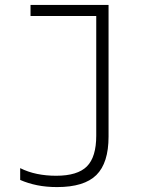

<svg xmlns="http://www.w3.org/2000/svg" viewBox="-20 -750 590 780"><path d="M212 10Q168 10 131 2.5Q94 -5 62 -19V-67Q94 -51 130.5 -43.5Q167 -36 208 -36Q295 -36 333 -74Q371 -112 371 -199V-685H104V-730H421V-195Q421 -88 371.5 -39Q322 10 212 10Z"/></svg>

Font: M PLUS Code Latin SemiExpanded Light
Style: Regular
Weight: 300
Width: 6
Designer: Coji Morishita
Foundry: UNDERFOREST DESIGN
Version: Version 1.002; ttfautohint (v1.8.3)